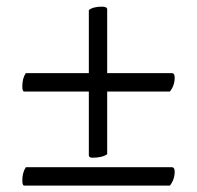

<svg xmlns="http://www.w3.org/2000/svg" viewBox="-20 -581 608 592"><path d="M59.6 -65.4H509.8Q518.6 -65.4 518.6 -51.8Q518.6 -27.3 503.9 -8.8H54.7Q48.8 -8.8 48.8 -24.4Q48.8 -48.8 59.6 -65.4ZM59.6 -355.5H253.9V-549.8Q266.6 -560.5 294.9 -560.5Q310.5 -560.5 310.5 -551.8V-355.5H509.8Q518.6 -355.5 518.6 -341.8Q518.6 -317.4 503.9 -298.8H310.5V-105.5Q294.9 -94.7 264.6 -94.7Q253.9 -94.7 253.9 -102.5V-298.8H54.7Q48.8 -298.8 48.8 -314.5Q48.8 -339.8 59.6 -355.5Z"/></svg>

Font: Crimson
Style: Bold
Weight: 700
Version: Version 0.8 ; ttfautohint (v1.00) -l 8 -r 50 -G 200 -x 14 -D